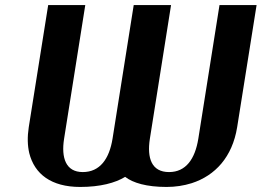

<svg xmlns="http://www.w3.org/2000/svg" viewBox="-20 -731 1037 761"><path d="M94 -227C88 -188 89 -154 96 -124C117 -41 183 10 298 10C377 10 437 -6 476 -30C507 -6 561 10 640 10C675 10 708 5 740 -5C833 -35 901 -109 920 -227L997 -711H850L766 -181C753 -101 717 -49 650 -49C581 -49 562 -104 574 -181L658 -711H510L426 -181C413 -101 376 -49 308 -49C241 -49 222 -105 234 -181L318 -711H171Z"/></svg>

Font: Aerodynamic
Style: Obl
Weight: 500
Designer: Google
Version: Version 2.000980; 2014